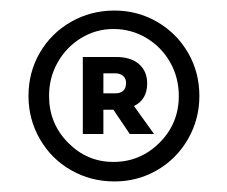

<svg xmlns="http://www.w3.org/2000/svg" viewBox="-20 -726 431 364"><path d="M358 -544Q358 -500 336.5 -462.5Q315 -425 278 -403.5Q241 -382 197 -382Q152 -382 114.5 -403.5Q77 -425 55.5 -462.5Q34 -500 34 -544Q34 -589 55.5 -626Q77 -663 114.5 -684.5Q152 -706 197 -706Q241 -706 278 -684.5Q315 -663 336.5 -626Q358 -589 358 -544ZM319 -544Q319 -579 302.5 -608Q286 -637 257.5 -654Q229 -671 195 -671Q162 -671 134 -654Q106 -637 89.5 -608Q73 -579 73 -544Q73 -492 109 -455.5Q145 -419 195 -419Q246 -419 282.5 -455.5Q319 -492 319 -544ZM234 -525 272 -472H226L195 -518H176V-472H137V-618H200Q228 -618 243.5 -604.5Q259 -591 259 -568Q259 -537 234 -525ZM176 -549H198Q219 -549 219 -569Q219 -577 213.5 -582Q208 -587 198 -587H176Z"/></svg>

Font: Martel Sans
Style: Regular
Weight: 400
Designer: Dan Reynolds and Mathieu Réguer
Foundry: Dan Reynolds and Mathieu Réguer
Version: Version 1.002; ttfautohint (v1.1) -l 5 -r 5 -G 72 -x 0 -D la